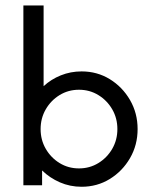

<svg xmlns="http://www.w3.org/2000/svg" viewBox="-20 -687 568 712"><path d="M282.6 5.6Q239.6 5.6 202.1 -10.8Q164.6 -27.1 136.1 -54.9V0H66.7V-666.7H141.7V-367.4Q169.4 -393.1 205.6 -407.6Q241.7 -422.2 282.6 -422.2Q340.3 -422.2 387.2 -393.4Q434 -364.6 462.2 -316Q490.3 -267.4 490.3 -208.3Q490.3 -149.3 462.2 -100.7Q434 -52.1 387.2 -23.3Q340.3 5.6 282.6 5.6ZM272.9 -62.5Q312.5 -62.5 344.8 -82.3Q377.1 -102.1 396.2 -135.1Q415.3 -168.1 415.3 -208.3Q415.3 -248.6 396.2 -281.6Q377.1 -314.6 344.8 -334.4Q312.5 -354.2 272.9 -354.2Q233.3 -354.2 201 -334.4Q168.8 -314.6 149.7 -281.6Q130.6 -248.6 130.6 -208.3Q130.6 -168.1 149.7 -135.1Q168.8 -102.1 201 -82.3Q233.3 -62.5 272.9 -62.5Z"/></svg>

Font: co2trust
Style: Regular
Weight: 400
Designer: Kristian Moeller
Foundry: Dicotype
Version: Version 1.000